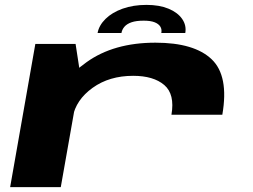

<svg xmlns="http://www.w3.org/2000/svg" viewBox="-20 -765 1036 785"><path d="M681 -296H889Q916.5 -455 845.2 -522.8Q774 -590.5 615.5 -590.5Q445 -590.5 334 -510.8Q223 -431 210 -354L277 -285.5Q290.5 -357 358.8 -406Q427 -455 524.5 -455Q607.5 -455 651.5 -417.5Q695.5 -380 681 -296ZM21.5 0H228.5L309 -455.5L289 -585.5H124.5ZM579 -745Q524.5 -745 481.2 -729.5Q438 -714 411.2 -687.5Q384.5 -661 379 -630H476.5Q479 -644.5 489 -656Q499 -667.5 518 -674Q537 -680.5 567.5 -680.5Q595.5 -680.5 612 -674Q628.5 -667.5 635.5 -656.2Q642.5 -645 639.5 -630H737.5Q743 -661 724.8 -687.5Q706.5 -714 669 -729.5Q631.5 -745 579 -745Z"/></svg>

Font: Anybody ExtraExpanded
Style: Bold Italic
Weight: 700
Width: 8
Italic angle: -10°
Version: Version 1.113;gftools[0.9.25]